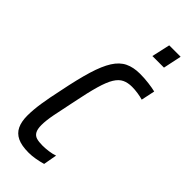

<svg xmlns="http://www.w3.org/2000/svg" viewBox="-227 -710 750 750"><g transform="rotate(45 148.0 -334.5)"><path d="M118 8Q79 8 56 -3Q33 -14 22.5 -36Q12 -58 12 -91Q12 -123 18 -162Q24 -201 35 -251Q51 -331 66.5 -382Q82 -433 101 -463Q120 -493 146 -505.5Q172 -518 208 -518Q232 -518 256 -515Q280 -512 296 -508L284 -451Q271 -455 254 -457.5Q237 -460 222 -460Q199 -460 182 -452Q165 -444 152 -423Q139 -402 127.5 -362Q116 -322 103 -257Q91 -201 84 -165Q77 -129 77 -104Q77 -82 83.5 -70Q90 -58 103 -54Q116 -50 137 -50Q152 -50 170.5 -52.5Q189 -55 202 -60L192 -4Q175 1 155.5 4.5Q136 8 118 8ZM193 -601 210 -677H273L257 -601Z"/></g></svg>

Font: Saira UltraCondensed Medium
Style: Italic
Weight: 500
Width: 1
Italic angle: -12°
Designer: Hector Gatti with collaboration of the Omnibus-Type team
Foundry: Omnibus-Type
Version: Version 1.101